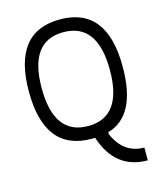

<svg xmlns="http://www.w3.org/2000/svg" viewBox="-127 -776 890 1062"><g transform="rotate(-15 317.5 -244.5)"><path d="M415 0Q468.3 122.1 585.9 122.1V195.3Q400.4 195.3 336.9 0V-0.5Q332 0 327.1 0H317.4Q48.8 0 48.8 -341.8Q48.8 -683.6 317.4 -683.6Q585.9 -683.6 585.9 -341.8Q585.9 -59.6 415 -11.7ZM512.7 -341.8Q512.7 -610.4 317.4 -610.4Q122.1 -610.4 122.1 -341.8Q122.1 -73.2 317.4 -73.2Q512.7 -73.2 512.7 -341.8Z"/></g></svg>

Font: Sanitrixie
Style: Regular
Weight: 400
Designer: Jayvee D. Enaguas (Grand Chaos)
Version: Version 1.1 - 6/9/2013